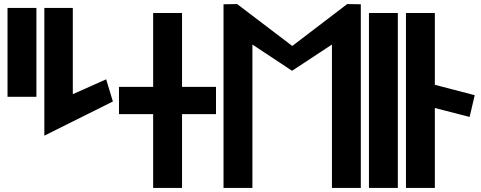

<svg xmlns="http://www.w3.org/2000/svg" viewBox="-20 -924 2367 944"><path d="M159 -448V-885H17V-448Z M198 -257 535 -425 502 -534 338 -461V-885H198Z M733 -497H565V-363H733V0H875V-363H1042V-497H875V-860H733Z M1612 0H1754V-903L1687 -904L1417 -698L1146 -904L1079 -903V0H1221V-705L1416 -576L1612 -705Z M1936 0V-860H1794V0Z M2118 0V-393L2289 -349L2314 -456L2118 -507V-860H1976V0Z"/></svg>

Font: Ny Stormning
Style: Hf
Weight: 700
Designer: Robert Jablonski, Mew Too
Foundry: Cannot Into Space Fonts
Version: Version 0.90